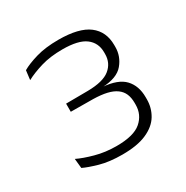

<svg xmlns="http://www.w3.org/2000/svg" viewBox="-94 -787 495 511"><g transform="rotate(-30 153.0 -532.0)"><path d="M143.5 -357Q104 -357 75 -365.2Q46 -373.5 30.5 -381L27.5 -410.5Q47 -401 77 -392.8Q107 -384.5 141.5 -384.5Q194.5 -384.5 217.2 -404.2Q240 -424 240 -454.5V-460Q240 -476 235 -487.8Q230 -499.5 219 -507.5Q208 -515.5 190.8 -519.5Q173.5 -523.5 149.5 -524L81 -524.5V-549.5L148 -550Q195.5 -550.5 216.2 -567.5Q237 -584.5 237 -612V-617.5Q237 -646.5 215.2 -663Q193.5 -679.5 144.5 -679.5Q107 -679.5 78.5 -671Q50 -662.5 29.5 -651.5L33 -680Q50 -690 79 -698.5Q108 -707 148 -707Q211 -707 240.5 -684.5Q270 -662 270 -620.5V-614.5Q270 -586 251.2 -563.5Q232.5 -541 187.5 -539L185 -536.5L187 -539.5Q233 -536 253 -514.8Q273 -493.5 273 -458.5V-452Q273 -426 260 -404.2Q247 -382.5 218.5 -369.8Q190 -357 143.5 -357Z"/></g></svg>

Font: Anek Bangla Medium ExtraLight
Style: Regular
Weight: 250
Version: Version 1.003